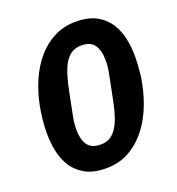

<svg xmlns="http://www.w3.org/2000/svg" viewBox="-131 -816 862 935"><g transform="rotate(-20 300.0 -349.0)"><path d="M262 12Q196 12 154 -11.5Q112 -35 88.5 -72.5Q65 -110 56 -155.5Q47 -201 47 -244Q47 -268 48.5 -291Q50 -314 53 -337Q56 -360 60 -382Q73 -450 99 -509.5Q125 -569 163.5 -614Q202 -659 252.5 -684.5Q303 -710 364 -710Q430 -710 472 -686.5Q514 -663 537.5 -625.5Q561 -588 570 -543Q579 -498 579 -454Q579 -431 577.5 -407.5Q576 -384 573.5 -361.5Q571 -339 566 -316Q553 -248 527 -188.5Q501 -129 462.5 -84Q424 -39 374 -13.5Q324 12 262 12ZM275 -106Q314 -106 339 -129Q364 -152 379.5 -193Q395 -234 405 -287L430 -411Q434 -431 436 -448.5Q438 -466 438 -483Q438 -534 418 -563Q398 -592 351 -592Q312 -592 287 -569Q262 -546 247 -505.5Q232 -465 221 -411L196 -287Q192 -267 190 -249.5Q188 -232 188 -215Q188 -164 208 -135Q228 -106 275 -106Z"/></g></svg>

Font: IBM Plex Sans
Style: Italic
Weight: 400
Italic angle: -11.31°
Designer: Mike Abbink, Paul van der Laan, Pieter van Rosmalen
Foundry: Bold Monday
Version: Version 3.201